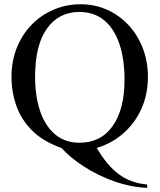

<svg xmlns="http://www.w3.org/2000/svg" viewBox="-20 -698 763 914"><path d="M684.1 -331.1Q684.1 -250 653.8 -181.6Q623.5 -113.3 568.8 -64.7Q514.2 -16.1 440.9 6.3Q489.7 90.8 547.4 132.6Q605 174.3 680.7 180.2V196.3Q602.1 192.9 524.2 165.3Q446.3 137.7 380.6 95.5Q314.9 53.2 272.5 6.3Q185.1 -24.4 132.8 -76.7Q80.6 -128.9 57.6 -195.1Q34.7 -261.2 34.7 -332Q34.7 -406.7 59.8 -470Q85 -533.2 130.1 -579.8Q175.3 -626.5 235.4 -652.1Q295.4 -677.7 364.7 -677.7Q430.7 -677.7 488.5 -652.1Q546.4 -626.5 590.3 -580.1Q634.3 -533.7 659.2 -470.2Q684.1 -406.7 684.1 -331.1ZM572.8 -318.8Q572.8 -417.5 548.1 -489.7Q523.4 -562 475.6 -601.6Q427.7 -641.1 357.9 -641.1Q259.8 -641.1 203.4 -562Q147 -482.9 147 -332Q147 -239.3 171.1 -168.7Q195.3 -98.1 242.4 -58.3Q289.6 -18.6 357.9 -18.6Q460.4 -18.6 516.6 -98.4Q572.8 -178.2 572.8 -318.8Z"/></svg>

Font: BabelStone Roman
Style: Regular
Weight: 400
Designer: Walt Agee, Victor Gaultney, Peter Martin, Debbi Hosken, Becca Hirsbrunner (SIL); Andrew West (BabelStone)
Foundry: BabelStone
Version: Version 16.000